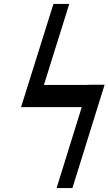

<svg xmlns="http://www.w3.org/2000/svg" viewBox="-20 -714 556 984"><path d="M87.9 -165 253.9 -693.8H335L205.1 -278.8H418.9L446.8 -279.8H516.1L351.1 250H270L398.9 -165Z"/></svg>

Font: CMU Serif
Style: BoldItalic
Weight: 700
Italic angle: -14.04°
Version: Version 0.7.0